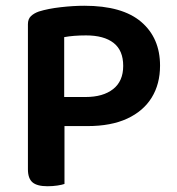

<svg xmlns="http://www.w3.org/2000/svg" viewBox="-20 -641 614 667"><path d="M284 -203H204V-2Q196 1 179.5 3.5Q163 6 145 6Q109 6 93 -7.5Q77 -21 77 -53V-557Q77 -575 87.5 -585Q98 -595 115 -601Q147 -611 191 -616Q235 -621 273 -621Q405 -621 470.5 -565Q536 -509 536 -413Q536 -349 507 -302Q478 -255 422 -229Q366 -203 284 -203ZM203 -304H277Q338 -304 373 -331.5Q408 -359 408 -412Q408 -466 374.5 -492Q341 -518 279 -518Q257 -518 238 -516.5Q219 -515 203 -512Z"/></svg>

Font: Baloo Bhaijaan 2 SemiBold
Style: Regular
Weight: 600
Designer: Sanskriti Dholi, Noopur Datye and Ek Type
Foundry: Ek Type
Version: Version 1.700